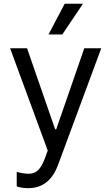

<svg xmlns="http://www.w3.org/2000/svg" viewBox="-20 -804 597 1029"><path d="M130.7 204.5C206.3 204.5 259.6 164.4 291.2 79.5L522.7 -545.5H431.8L281.2 -110.8H275.6L125 -545.5H34.1L235.8 2.8L220.2 45.5C197.8 106.5 171.5 126.8 134.9 127.1C121.8 127.5 93 124.3 69.6 117.2V194.6C78.1 198.9 102.3 204.5 130.7 204.5ZM240.1 -619.3H313.9L424.7 -784.1H326.7Z"/></svg>

Font: Magic Ui Pro
Style: Regular
Weight: 400
Designer: Stefan Endress, Andreas Faust
Version: Version 1.000;FEAKit 1.0